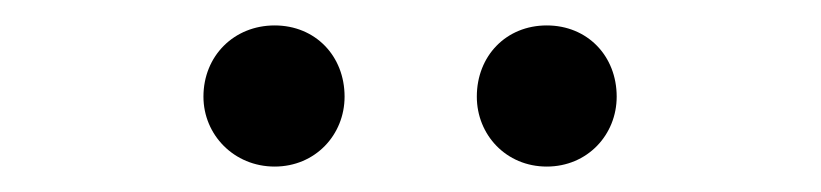

<svg xmlns="http://www.w3.org/2000/svg" viewBox="-20 -787 646 151"><path d="M196 -656C228 -656 251 -681 251 -711C251 -743 228 -767 196 -767C164 -767 140 -743 140 -711C140 -681 164 -656 196 -656ZM410 -656C442 -656 465 -681 465 -711C465 -743 442 -767 410 -767C378 -767 355 -743 355 -711C355 -681 378 -656 410 -656Z"/></svg>

Font: Source Han Sans CN Regular
Style: Regular
Weight: 400
Designer: Ryoko NISHIZUKA (kana & ideographs); Paul D. Hunt (Latin, Greek & Cyrillic); Wenlong ZHANG (bopomofo); Sandoll Communica
Foundry: Adobe Systems Incorporated
Version: Version 1.004;PS 1.004;hotconv 1.0.82;makeotf.lib2.5.63406